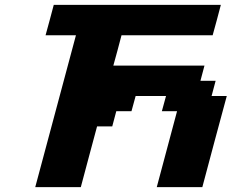

<svg xmlns="http://www.w3.org/2000/svg" viewBox="-20 -770 977 790"><path d="M625 0H812.5Q829.1 -62.5 862.5 -187.5Q896 -312.5 913.1 -375H850.6L867.2 -437.5H804.7L821.3 -500H446.3Q452.1 -520.5 463.4 -562.3Q474.6 -604 480 -625H855Q860.8 -645.5 872.1 -687.3Q883.3 -729 888.7 -750H201.2Q195.8 -729.5 184.6 -687.7Q173.3 -646 167.5 -625H292.5Q264.6 -520.5 208.7 -312.3Q152.8 -104 125 0H312.5Q323.7 -42 345.9 -125.2Q368.2 -208.5 379.4 -250H441.9L458.5 -312.5H521L538.1 -375H663.1L646 -312.5H708.5Z"/></svg>

Font: Faithful 32x
Style: SemiboldOblique
Weight: 400
Foundry: Faithful Resource Pack
Version: Version 1.0; January 27, 2023